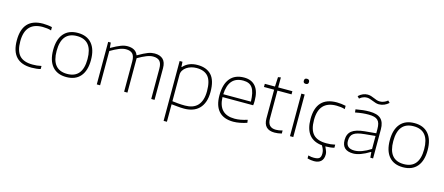

<svg xmlns="http://www.w3.org/2000/svg" viewBox="-58 -1437 5444 2354"><g transform="rotate(15 2664.0 -259.5)"><path d="M317 9Q57 9 57 -269Q57 -549 317 -549Q342 -549 374 -545.5Q406 -542 431 -536V-494Q407 -502 379 -505.5Q351 -509 323 -509Q101 -509 101 -269Q101 -145 153.5 -88Q206 -31 320 -31Q350 -31 375 -33.5Q400 -36 431 -43V-4Q411 2 379.5 5.5Q348 9 317 9Z M758 10Q642 10 580 -62.5Q518 -135 518 -270Q518 -405 580 -477.5Q642 -550 758 -550Q874 -550 936 -477.5Q998 -405 998 -270Q998 -135 936 -62.5Q874 10 758 10ZM758 -30Q954 -30 954 -270Q954 -510 758 -510Q562 -510 562 -270Q562 -30 758 -30Z M1144 -540H1177L1183 -475H1187Q1224 -496 1252.5 -510Q1281 -524 1304.5 -533Q1328 -542 1348 -546Q1368 -550 1389 -550Q1439 -550 1473 -531Q1507 -512 1522 -472H1526Q1566 -495 1595.5 -510Q1625 -525 1649 -534Q1673 -543 1693 -546.5Q1713 -550 1733 -550Q1802 -550 1839.5 -514Q1877 -478 1877 -402V0H1835V-384Q1835 -452 1807.5 -480.5Q1780 -509 1724 -509Q1686 -509 1640 -490.5Q1594 -472 1533 -437V0H1491V-384Q1491 -452 1463.5 -480.5Q1436 -509 1380 -509Q1340 -509 1291.5 -489Q1243 -469 1186 -435V0H1144Z M2051 -540H2087L2091 -475H2096Q2127 -511 2172.5 -530.5Q2218 -550 2278 -550Q2393 -550 2454 -483.5Q2515 -417 2515 -271Q2515 -198 2496 -145Q2477 -92 2442.5 -57.5Q2408 -23 2360 -6.5Q2312 10 2255 10Q2207 10 2165 5Q2123 0 2093 -2V220H2051ZM2256 -29Q2306 -29 2346 -43Q2386 -57 2413.5 -86Q2441 -115 2456 -161Q2471 -207 2471 -270Q2471 -399 2422.5 -455Q2374 -511 2275 -511Q2240 -511 2207.5 -501.5Q2175 -492 2149.5 -474.5Q2124 -457 2108.5 -432Q2093 -407 2093 -377V-41Q2122 -37 2165 -33Q2208 -29 2256 -29Z M2878 9Q2756 9 2693.5 -59Q2631 -127 2631 -260Q2631 -401 2692 -475Q2753 -549 2869 -549Q2965 -549 3015.5 -487.5Q3066 -426 3066 -308Q3066 -287 3065 -272Q3064 -257 3062 -249H2673Q2679 -31 2884 -31Q2921 -31 2959 -38Q2997 -45 3044 -60L3049 -23Q3010 -9 2963 0Q2916 9 2878 9ZM2868 -510Q2774 -510 2726 -453.5Q2678 -397 2673 -285H3024Q3022 -345 3012.5 -388Q3003 -431 2984.5 -458Q2966 -485 2937 -497.5Q2908 -510 2868 -510Z M3401 7Q3261 7 3261 -135V-500H3132V-540H3261L3267 -661L3302 -667V-540H3482V-500H3303V-143Q3303 -31 3408 -31Q3446 -31 3491 -44V-5Q3441 7 3401 7Z M3616 -669Q3584 -669 3584 -701Q3584 -734 3616 -734Q3650 -734 3650 -701Q3650 -669 3616 -669ZM3596 -540H3638V0H3596Z M3959 220Q3940 220 3918 217Q3896 214 3875 208V170Q3899 176 3914 178Q3929 180 3945 180Q3996 180 4015.5 163Q4035 146 4035 104Q4035 81 4029 61Q4023 41 4004 7Q3785 -14 3785 -269Q3785 -549 4045 -549Q4070 -549 4102 -545.5Q4134 -542 4159 -536V-494Q4135 -502 4107 -505.5Q4079 -509 4051 -509Q3829 -509 3829 -269Q3829 -145 3881.5 -88Q3934 -31 4048 -31Q4078 -31 4103 -33.5Q4128 -36 4159 -43V-4Q4139 2 4108.5 5.5Q4078 9 4047 9Q4056 28 4062 41.5Q4068 55 4071.5 65.5Q4075 76 4076.5 85Q4078 94 4078 104Q4078 161 4047 190.5Q4016 220 3959 220Z M4398 5Q4255 5 4255 -128Q4255 -206 4304.5 -245Q4354 -284 4466 -295L4609 -308V-361Q4609 -401 4601.5 -428.5Q4594 -456 4576.5 -473Q4559 -490 4530 -497.5Q4501 -505 4459 -505Q4420 -505 4382 -501Q4344 -497 4291 -487L4287 -526Q4342 -536 4381 -540Q4420 -544 4461 -544Q4560 -544 4605.5 -502Q4651 -460 4651 -369V0H4616L4610 -70H4605Q4483 5 4398 5ZM4403 -34Q4447 -34 4498 -52.5Q4549 -71 4609 -109V-274L4475 -261Q4425 -256 4391 -247Q4357 -238 4336 -222.5Q4315 -207 4306 -184Q4297 -161 4297 -129Q4297 -34 4403 -34ZM4270 -689Q4298 -715 4327 -727Q4356 -739 4385 -739Q4409 -739 4429.5 -732.5Q4450 -726 4469.5 -717.5Q4489 -709 4508 -702.5Q4527 -696 4549 -696Q4600 -696 4647 -734L4671 -710Q4645 -686 4613 -672.5Q4581 -659 4546 -659Q4525 -659 4505 -665.5Q4485 -672 4465 -680Q4445 -688 4425 -694.5Q4405 -701 4386 -701Q4363 -701 4340 -692.5Q4317 -684 4294 -664Z M5031 10Q4915 10 4853 -62.5Q4791 -135 4791 -270Q4791 -405 4853 -477.5Q4915 -550 5031 -550Q5147 -550 5209 -477.5Q5271 -405 5271 -270Q5271 -135 5209 -62.5Q5147 10 5031 10ZM5031 -30Q5227 -30 5227 -270Q5227 -510 5031 -510Q4835 -510 4835 -270Q4835 -30 5031 -30Z"/></g></svg>

Font: Encode Sans Wide
Style: Thin
Weight: 100
Designer: Pablo Impallari, Andres Torresi
Foundry: Pablo Impallari, Andres Torresi
Version: Version 1.000; ttfautohint (v1.00) -l 8 -r 50 -G 200 -x 14 -